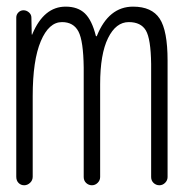

<svg xmlns="http://www.w3.org/2000/svg" viewBox="-20 -550 540 570"><path d="M28.3 -25.4V-498Q28.3 -506.8 34.7 -513.2Q41 -519.5 49.8 -519.5Q58.6 -519.5 65.9 -513.2Q73.2 -506.8 73.2 -498L74.2 -448.2Q74.2 -447.3 75.2 -447.3Q76.2 -447.3 76.2 -449.2Q110.4 -530.3 174.8 -530.3Q210.9 -530.3 231.9 -510.3Q252.9 -490.2 264.6 -443.4Q264.6 -442.4 266.6 -442.4Q267.6 -442.4 267.6 -443.4Q302.7 -530.3 375 -530.3Q430.7 -530.3 454.1 -494.6Q477.5 -459 477.5 -370.1V-24.4Q477.5 -14.6 470.2 -7.3Q462.9 0 453.1 0Q443.4 0 436 -6.8Q428.7 -13.7 428.7 -24.4V-360.4Q427.7 -434.6 413.1 -459.5Q398.4 -484.4 362.3 -484.4Q324.2 -484.4 300.8 -437Q277.3 -389.6 277.3 -299.8V-24.4Q277.3 -14.6 270 -7.3Q262.7 0 252.9 0Q243.2 0 235.8 -6.8Q228.5 -13.7 228.5 -24.4V-349.6Q227.5 -428.7 212.9 -456.5Q198.2 -484.4 164.1 -484.4Q125 -484.4 101.1 -427.7Q77.1 -371.1 77.1 -264.6V-25.4Q77.1 -14.6 69.3 -7.3Q61.5 0 51.8 0Q42 0 35.2 -6.8Q28.3 -13.7 28.3 -25.4Z"/></svg>

Font: Rounded-L Mgen+ 1m light
Style: Regular
Weight: 200
Designer: [Source Han Sans]
Ryoko NISHIZUKA  (kana & ideographs); Paul D. Hunt (Latin, Greek & Cyrillic); Wenlong ZHANG  (bopomofo
Version: Version 1.059.20150602